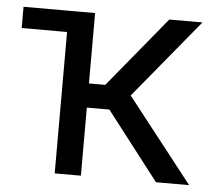

<svg xmlns="http://www.w3.org/2000/svg" viewBox="-44 -594 716 642"><g transform="rotate(5 313.5 -273.0)"><path d="M9.8 -474.6V-545.9H205.1V-474.6ZM162.1 0V-545.9H250V-309.6H304.7L499 -545.9H610.4L392.6 -281.7L613.3 0H502L325.7 -228.5H250V0Z"/></g></svg>

Font: Adwaita Sans
Style: Regular
Weight: 400
Designer: Rasmus Andersson
Foundry: rsms
Version: Version 4.001;git-9221beed3